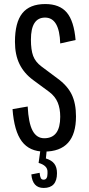

<svg xmlns="http://www.w3.org/2000/svg" viewBox="-20 -735 438 950"><path d="M199 15Q126 15 88 -35.5Q50 -86 42 -195L117 -208Q121 -127 141 -89Q161 -51 199 -51Q278 -51 278 -157Q278 -198 265.5 -228Q253 -258 224 -280L144 -339Q99 -372 76.5 -418Q54 -464 54 -528Q54 -624 90.5 -669.5Q127 -715 204 -715Q275 -715 310.5 -673Q346 -631 354 -537L278 -520Q274 -648 203 -648Q133 -648 133 -539Q133 -488 144 -458.5Q155 -429 184 -407L263 -348Q313 -312 334.5 -268Q356 -224 356 -159Q356 15 199 15ZM196 195Q141 195 135 128L176 120Q178 139 182 146.5Q186 154 196 154Q215 154 215 124V114Q215 84 171 71L181 0H212L207 49Q236 58 249 75.5Q262 93 262 122Q262 195 196 195Z"/></svg>

Font: Pathway Gothic One
Style: Regular
Weight: 400
Version: Version 1.003; ttfautohint (v1.8.4.7-5d5b);gftools[0.9.26]